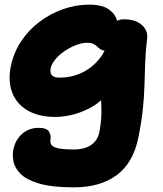

<svg xmlns="http://www.w3.org/2000/svg" viewBox="-20 -550 700 826"><path d="M298 256Q203 256 148 239.5Q93 223 68 197.5Q43 172 38 144.5Q33 117 37 95Q46 51 75.5 25.5Q105 0 146 0Q181 0 191 16.5Q201 33 197 51Q195 62 200.5 72Q206 82 228 87.5Q250 93 297 93Q345 93 373 73Q401 53 408 16Q414 -17 415.5 -43Q417 -69 416 -94Q415 -106 415 -119Q387 -94 356 -80Q319 -62 283.5 -54.5Q248 -47 219 -47Q146 -47 98.5 -75Q51 -103 32.5 -152Q14 -201 26 -262Q38 -323 71 -372.5Q104 -422 151 -457Q198 -492 252.5 -511Q307 -530 363 -530Q419 -530 448 -510Q476 -490 484 -460Q495 -467 513 -467Q549 -467 572 -455Q595 -443 605.5 -424Q616 -405 613 -385Q606 -327 604.5 -278Q603 -229 601.5 -181.5Q600 -134 594.5 -80Q589 -26 575 43Q553 151 482 203.5Q411 256 298 256ZM430 -332Q421 -333 414 -337Q406 -342 399 -349Q392 -356 382 -361Q372 -366 355 -366Q333 -366 307 -356Q281 -346 257.5 -330Q234 -314 218 -294.5Q202 -275 198 -256Q194 -237 203 -226.5Q212 -216 235 -216Q288 -216 333 -237.5Q378 -259 411 -301Q422 -315 430 -332Z"/></svg>

Font: Shantell Sans Light ExtraBold
Style: Italic
Weight: 800
Italic angle: -11°
Version: Version 1.008;[ac192a2d6]